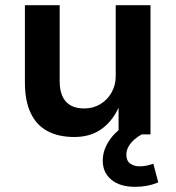

<svg xmlns="http://www.w3.org/2000/svg" viewBox="-20 -518 678 740"><path d="M267 10Q205 10 162.5 -13Q120 -36 98 -83Q76 -130 76 -200V-498H210V-204Q210 -172 220 -148.5Q230 -125 251 -112.5Q272 -100 305 -100Q339 -100 366.5 -116.5Q394 -133 410 -161.5Q426 -190 426 -224V-498H560V0H437V-103Q412 -49 369.5 -19.5Q327 10 267 10ZM500 202Q442 202 409 174.5Q376 147 376 101Q376 58 405 18Q434 -22 481 -43L526 0Q511 8 497 20.5Q483 33 475 47.5Q467 62 467 78Q467 102 482 112.5Q497 123 517 123Q532 123 544.5 120.5Q557 118 571 113L590 185Q568 194 547 198Q526 202 500 202Z"/></svg>

Font: Nunito Sans 8pt
Style: Bold
Weight: 700
Version: Version 3.101;gftools[0.9.27]